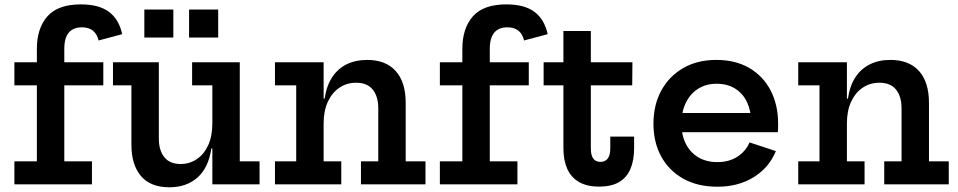

<svg xmlns="http://www.w3.org/2000/svg" viewBox="-20 -820 4260 854"><path d="M44 0V-102.5H144V-440.5H44V-543H144V-602.5Q144 -694.5 191 -747.5Q238 -800.5 340 -800.5Q420.5 -800.5 465 -767Q509.5 -733.5 523.5 -668L418.5 -640Q411.5 -669.5 392.8 -684Q374 -698.5 344.5 -698.5Q306 -698.5 286 -675Q266 -651.5 266 -602.5V-543H439.5V-440.5H266V-102.5H389V0Z M924.5 -440.5H834.5V-543H1046.5V-102.5H1134.5V0H924.5ZM686.5 -543V-203.5Q686.5 -151.5 710.8 -121Q735 -90.5 783.5 -90.5Q822.5 -90.5 854.8 -111.8Q887 -133 905.8 -173.5Q924.5 -214 924.5 -272L948 -159.5H920Q907.5 -73.5 858.2 -30.2Q809 13 733.5 13Q649 13 606.8 -37.2Q564.5 -87.5 564.5 -176.5V-440.5H482.5V-543ZM622 -777.5H751V-653H622ZM821 -777.5H950.5V-653H821Z M1419.5 -102.5H1498V0H1203V-102.5H1297.5V-440.5H1203V-543H1419.5ZM1662.5 -102.5V-338.5Q1662.5 -391 1638 -421.5Q1613.5 -452 1564 -452Q1522.5 -452 1490 -430.2Q1457.5 -408.5 1438.5 -368Q1419.5 -327.5 1419.5 -271L1396 -381.5H1424Q1432.5 -439 1457.8 -477Q1483 -515 1522.2 -534.2Q1561.5 -553.5 1612.5 -553.5Q1696 -553.5 1740.2 -504Q1784.5 -454.5 1784.5 -362.5V-102.5H1872.5V0H1585.5V-102.5Z M1936.5 0V-102.5H2036.5V-440.5H1936.5V-543H2036.5V-602.5Q2036.5 -694.5 2083.5 -747.5Q2130.5 -800.5 2232.5 -800.5Q2313 -800.5 2357.5 -767Q2402 -733.5 2416 -668L2311 -640Q2304 -669.5 2285.2 -684Q2266.5 -698.5 2237 -698.5Q2198.5 -698.5 2178.5 -675Q2158.5 -651.5 2158.5 -602.5V-543H2332V-440.5H2158.5V-102.5H2281.5V0Z M2608 -160Q2608 -129.5 2618.8 -114.8Q2629.5 -100 2650.5 -100Q2672 -100 2683.2 -115Q2694.5 -130 2694.5 -160V-212.5H2800.5V-161Q2800.5 -107 2784.2 -68.8Q2768 -30.5 2733.8 -10.2Q2699.5 10 2645 10Q2590 10 2554.8 -10.8Q2519.5 -31.5 2502.8 -69.8Q2486 -108 2486 -160V-440.5H2398V-543H2486V-682H2608V-543H2793L2792 -440.5H2608Z M3171 10.5Q3083 10.5 3019.2 -25.2Q2955.5 -61 2921 -124Q2886.5 -187 2886.5 -269.5Q2886.5 -353 2921.2 -417Q2956 -481 3018.8 -517.2Q3081.5 -553.5 3166 -553.5Q3251.5 -553.5 3313 -517.5Q3374.5 -481.5 3407.8 -417.5Q3441 -353.5 3441 -269.5Q3441 -255.5 3440.8 -246.8Q3440.5 -238 3439.5 -232H3319Q3320 -241.5 3320.5 -252Q3321 -262.5 3321 -276.5Q3321 -326.5 3303 -365Q3285 -403.5 3250.5 -425.5Q3216 -447.5 3167 -447.5Q3120.5 -447.5 3085.2 -425.2Q3050 -403 3030.5 -362.8Q3011 -322.5 3011 -269.5Q3011 -219.5 3030.2 -181Q3049.5 -142.5 3085.2 -120.8Q3121 -99 3171 -99Q3222.5 -99 3259.5 -122.8Q3296.5 -146.5 3314 -186.5L3431 -148Q3401 -74.5 3332.5 -32Q3264 10.5 3171 10.5ZM2964 -232V-317.5H3383.5L3407 -232Z M3747 -102.5H3825.5V0H3530.5V-102.5H3625V-440.5H3530.5V-543H3747ZM3990 -102.5V-338.5Q3990 -391 3965.5 -421.5Q3941 -452 3891.5 -452Q3850 -452 3817.5 -430.2Q3785 -408.5 3766 -368Q3747 -327.5 3747 -271L3723.5 -381.5H3751.5Q3760 -439 3785.2 -477Q3810.5 -515 3849.8 -534.2Q3889 -553.5 3940 -553.5Q4023.5 -553.5 4067.8 -504Q4112 -454.5 4112 -362.5V-102.5H4200V0H3913V-102.5Z"/></svg>

Font: Hepta Slab SemiBold
Style: Regular
Weight: 600
Designer: Michael LaGattuta
Foundry: Michael LaGattuta
Version: Version 1.102